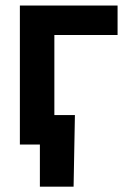

<svg xmlns="http://www.w3.org/2000/svg" viewBox="-20 -536 481 712"><path d="M416 -515.6V-406.2H181.6V0H53.7V-515.6ZM127.9 156.2V0H87.4V-109.4H257.8L252.9 156.2Z"/></svg>

Font: Inter Display Semi Bold
Style: Regular
Weight: 600
Designer: Rasmus Andersson
Foundry: rsms
Version: Version 4.000;git-37864ae